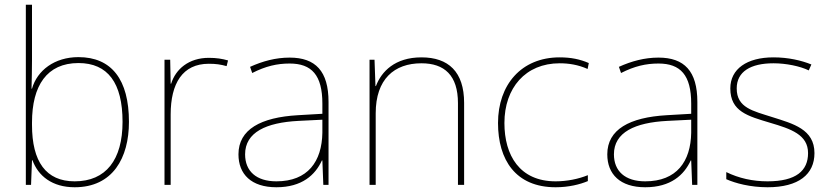

<svg xmlns="http://www.w3.org/2000/svg" viewBox="-20 -780 3503 810"><path d="M115 -525V-760H89V0H111L115 -104H117C141 -38 200 10 295 10C456 10 524 -114 524 -266C524 -444 451 -539 311 -539C210 -539 137 -483 115 -406H113C114 -439 115 -493 115 -525ZM311 -514C435 -514 497 -430 497 -266C497 -106 427 -15 295 -15C174 -15 115 -98 115 -253V-263C115 -419 178 -514 311 -514Z M861 -536C776 -536 721 -488 702 -427H700L698 -528H674V0H700V-297C700 -428 750 -511 861 -511C891 -511 911 -508 936 -501L942 -525C918 -532 893 -536 861 -536Z M1202 -537C1143 -537 1088 -522 1035 -498L1044 -472C1101 -501 1149 -512 1202 -512C1295 -512 1340 -463 1340 -343V-300L1237 -294C1080 -285 986 -234 986 -129C986 -45 1040 10 1146 10C1254 10 1310 -42 1338 -103H1340L1344 0H1366V-350C1366 -480 1311 -537 1202 -537ZM1239 -270 1340 -275V-220C1338 -99 1279 -15 1146 -15C1061 -15 1014 -58 1014 -129C1014 -222 1103 -263 1239 -270Z M1758 -538C1646 -538 1589 -478 1566 -417H1564L1560 -528H1539V0H1565V-302C1565 -446 1643 -513 1758 -513C1855 -513 1912 -462 1912 -345V0H1938V-346C1938 -477 1872 -538 1758 -538Z M2324 10C2379 10 2427 -2 2460 -16V-41C2421 -25 2372 -15 2324 -15C2172 -15 2108 -125 2108 -261C2108 -409 2197 -513 2341 -513C2379 -513 2419 -507 2459 -489L2464 -514C2427 -530 2389 -538 2341 -538C2179 -538 2081 -422 2081 -261C2081 -106 2155 10 2324 10Z M2758 -537C2699 -537 2644 -522 2591 -498L2600 -472C2657 -501 2705 -512 2758 -512C2851 -512 2896 -463 2896 -343V-300L2793 -294C2636 -285 2542 -234 2542 -129C2542 -45 2596 10 2702 10C2810 10 2866 -42 2894 -103H2896L2900 0H2922V-350C2922 -480 2867 -537 2758 -537ZM2795 -270 2896 -275V-220C2894 -99 2835 -15 2702 -15C2617 -15 2570 -58 2570 -129C2570 -222 2659 -263 2795 -270Z M3416 -134C3416 -235 3326 -258 3238 -286C3157 -312 3088 -325 3088 -407C3088 -478 3147 -513 3243 -513C3296 -513 3355 -501 3392 -483L3403 -508C3361 -525 3306 -538 3243 -538C3131 -538 3061 -489 3061 -407C3061 -309 3136 -290 3229 -262C3317 -236 3389 -212 3389 -134C3389 -60 3339 -15 3218 -15C3156 -15 3097 -28 3044 -54V-24C3082 -7 3145 10 3218 10C3350 10 3416 -45 3416 -134Z"/></svg>

Font: Noto Sans Meetei Mayek Thin
Style: Regular
Weight: 100
Designer: Monotype Design Team and Neelakash Kshetrimayum
Foundry: Monotype Imaging Inc.
Version: Version 2.002